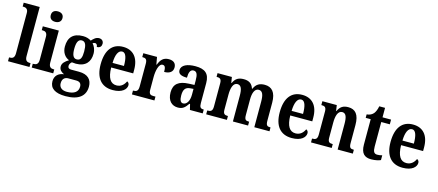

<svg xmlns="http://www.w3.org/2000/svg" viewBox="-63 -1468 5497 2408"><g transform="rotate(15 2685.5 -264.5)"><path d="M15 0H294V-50H284C251 -50 223 -62 223 -121V-760H15V-710H26C49 -710 86 -702 86 -647V-121C86 -62 57 -50 26 -50H15Z M458 -630C500 -630 535 -651 535 -698C535 -746 500 -766 458 -766C415 -766 383 -746 383 -698C383 -651 415 -630 458 -630ZM323 0H602V-50H592C560 -50 531 -62 531 -121V-536H323V-486H335C367 -486 395 -474 395 -419V-120C395 -62 366 -50 333 -50H323Z M823 237C996 237 1078 165 1078 46C1078 -44 1026 -103 909 -103H807C781 -103 763 -114 763 -140C763 -164 779 -185 793 -194C804 -192 831 -190 844 -190C970 -190 1027 -263 1027 -367C1027 -424 1006 -464 981 -492C989 -498 1000 -503 1012 -503C1027 -503 1044 -488 1044 -461C1089 -461 1104 -488 1104 -518C1104 -549 1084 -575 1045 -575C1004 -575 977 -547 950 -518C922 -536 888 -548 844 -548C715 -548 656 -480 656 -363C656 -286 696 -231 751 -210C704 -181 670 -151 670 -108C670 -62 704 -38 736 -24C665 -16 618 26 618 98C618 188 686 237 823 237ZM841 -245C793 -245 777 -291 777 -364C777 -441 793 -492 842 -492C892 -492 906 -443 906 -365C906 -290 893 -245 841 -245ZM826 180C762 180 724 149 724 95C724 29 766 12 800 12H902C948 12 971 32 971 76C971 140 925 180 826 180Z M1375 10C1499 10 1552 -48 1552 -100C1552 -122 1540 -136 1524 -143C1503 -97 1466 -59 1406 -59C1329 -59 1288 -121 1285 -259H1571V-307C1571 -465 1492 -548 1365 -548C1227 -548 1147 -452 1147 -264C1147 -90 1224 10 1375 10ZM1435 -319H1287C1289 -428 1319 -488 1368 -488C1416 -488 1435 -422 1435 -319Z M1624 0H1916V-50H1888C1854 -50 1830 -58 1830 -117V-281C1830 -357 1849 -459 1900 -459C1933 -459 1941 -432 1941 -377C2011 -377 2053 -407 2053 -464C2053 -514 2023 -547 1958 -547C1888 -547 1853 -508 1828 -441H1823L1806 -536H1628V-486H1631C1669 -486 1692 -477 1692 -418V-122C1692 -59 1666 -50 1627 -50H1624Z M2221 10C2287 10 2312 -19 2351 -73H2359L2377 0H2543V-50H2540C2500 -50 2487 -66 2487 -121V-378C2487 -503 2425 -548 2303 -548C2201 -548 2121 -517 2121 -448C2121 -402 2159 -381 2236 -381C2236 -448 2251 -490 2294 -490C2340 -490 2351 -447 2351 -373V-318L2279 -315C2149 -310 2085 -260 2085 -152C2085 -41 2145 10 2221 10ZM2272 -57C2239 -57 2224 -90 2224 -148C2224 -222 2246 -260 2314 -264L2352 -267V-191C2352 -112 2320 -57 2272 -57Z M2588 0H2857V-50H2855C2816 -50 2794 -59 2794 -116V-312C2794 -395 2814 -468 2869 -468C2919 -468 2935 -419 2935 -333V0H3132V-50H3128C3089 -50 3071 -59 3071 -121V-324C3071 -402 3092 -468 3146 -468C3196 -468 3213 -419 3213 -333V0H3410V-50H3407C3368 -50 3350 -59 3350 -121V-355C3350 -490 3295 -548 3203 -548C3139 -548 3092 -525 3065 -460H3059C3039 -523 2994 -548 2932 -548C2863 -548 2823 -525 2795 -462H2790L2778 -536H2592V-488H2595C2633 -488 2657 -479 2657 -422V-120C2657 -59 2632 -50 2593 -50H2588Z M3700 10C3824 10 3877 -48 3877 -100C3877 -122 3865 -136 3849 -143C3828 -97 3791 -59 3731 -59C3654 -59 3613 -121 3610 -259H3896V-307C3896 -465 3817 -548 3690 -548C3552 -548 3472 -452 3472 -264C3472 -90 3549 10 3700 10ZM3760 -319H3612C3614 -428 3644 -488 3693 -488C3741 -488 3760 -422 3760 -319Z M3949 0H4218V-50H4215C4176 -50 4154 -59 4154 -116V-312C4154 -393 4172 -469 4230 -469C4280 -469 4295 -419 4295 -333V0H4492V-50H4488C4449 -50 4431 -59 4431 -121V-355C4431 -490 4380 -548 4288 -548C4223 -548 4184 -525 4155 -462H4151L4140 -536H3953V-486H3957C3994 -486 4018 -477 4018 -420V-120C4018 -59 3992 -50 3953 -50H3949Z M4731 10C4791 10 4834 -4 4854 -13V-75C4835 -69 4813 -66 4790 -66C4749 -66 4734 -93 4734 -156V-475H4845V-536H4734V-659H4659C4650 -612 4636 -583 4620 -562C4602 -541 4573 -523 4532 -520V-475H4597V-147C4597 -30 4647 10 4731 10Z M5139 10C5263 10 5316 -48 5316 -100C5316 -122 5304 -136 5288 -143C5267 -97 5230 -59 5170 -59C5093 -59 5052 -121 5049 -259H5335V-307C5335 -465 5256 -548 5129 -548C4991 -548 4911 -452 4911 -264C4911 -90 4988 10 5139 10ZM5199 -319H5051C5053 -428 5083 -488 5132 -488C5180 -488 5199 -422 5199 -319Z"/></g></svg>

Font: Noto Serif Armenian Condensed
Style: Bold
Weight: 700
Width: 3
Designer: Monotype Design Team
Foundry: Monotype Imaging Inc.
Version: Version 2.008